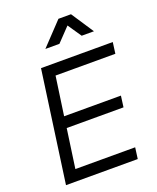

<svg xmlns="http://www.w3.org/2000/svg" viewBox="-177 -1103 990 1207"><g transform="rotate(-20 317.5 -499.5)"><path d="M316 -849 403 -940 465 -849H547L448 -999H364L222 -849ZM531 0 541 -75H141L178 -336H558L568 -411H188L225 -670H625L635 -745H155L51 0Z"/></g></svg>

Font: Plus Jakarta Sans
Style: Italic
Weight: 400
Italic angle: -8°
Designer: Gumpita Rahayu
Foundry: Tokotype
Version: Version 2.071;gftools[0.9.30]